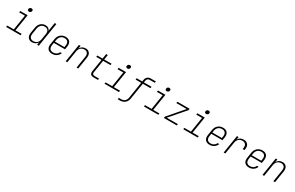

<svg xmlns="http://www.w3.org/2000/svg" viewBox="300 -2824 7799 5069"><g transform="rotate(30 4200.0 -290.0)"><path d="M369 -650Q347 -650 334.5 -661.5Q322 -673 322 -693Q322 -723 340 -741.5Q358 -760 386 -760H391Q416 -760 429 -745Q442 -730 438 -705Q433 -680 416 -665Q399 -650 374 -650ZM491 0H51L58 -45H259L332 -505H156L163 -550H389L309 -45H498Z M1112 -730H1162L1046 0H996L1008 -75H1004Q980 -35 937 -12.5Q894 10 842 10Q770 10 729 -32.5Q688 -75 688 -147Q688 -167 691 -189L718 -360Q732 -450 791 -505Q850 -560 932 -560Q984 -560 1020 -537.5Q1056 -515 1068 -475H1071L1088 -580ZM1053 -360Q1056 -380 1056 -397Q1056 -454 1025 -485.5Q994 -517 935 -517Q868 -517 824 -475.5Q780 -434 768 -360L741 -189Q738 -170 738 -152Q738 -96 769.5 -64.5Q801 -33 859 -33Q926 -33 970 -74Q1014 -115 1026 -189Z M1711 -402Q1711 -383 1708 -360L1693 -265H1353L1341 -190Q1338 -171 1338 -154Q1338 -97 1370 -65.5Q1402 -34 1462 -34Q1518 -34 1559 -60.5Q1600 -87 1621 -135H1671Q1646 -68 1589 -29Q1532 10 1455 10Q1375 10 1331.5 -32Q1288 -74 1288 -148Q1288 -168 1291 -190L1318 -360Q1332 -451 1393.5 -505.5Q1455 -560 1546 -560Q1625 -560 1668 -518Q1711 -476 1711 -402ZM1360 -308H1649L1658 -360Q1661 -380 1661 -396Q1661 -453 1629.5 -484.5Q1598 -516 1539 -516Q1469 -516 1424 -474.5Q1379 -433 1368 -360Z M2309 -406Q2309 -388 2306 -367L2248 0H2198L2255 -360Q2258 -381 2258 -398Q2258 -454 2227.5 -485.5Q2197 -517 2141 -517Q2075 -517 2029.5 -475Q1984 -433 1973 -360L1916 0H1866L1953 -550H2003L1988 -456Q2010 -505 2054.5 -532.5Q2099 -560 2158 -560Q2227 -560 2268 -518Q2309 -476 2309 -406Z M2716 0Q2661 0 2632.5 -24.5Q2604 -49 2604 -96Q2604 -115 2606 -125L2666 -505H2506L2513 -550H2673L2697 -700H2747L2723 -550H2948L2941 -505H2716L2656 -125Q2654 -111 2654 -106Q2654 -76 2671.5 -60.5Q2689 -45 2723 -45H2858L2851 0Z M3369 -650Q3347 -650 3334.5 -661.5Q3322 -673 3322 -693Q3322 -723 3340 -741.5Q3358 -760 3386 -760H3391Q3416 -760 3429 -745Q3442 -730 3438 -705Q3433 -680 3416 -665Q3399 -650 3374 -650ZM3491 0H3051L3058 -45H3259L3332 -505H3156L3163 -550H3389L3309 -45H3498Z M3557 180 3565 135H3631Q3701 135 3744 98Q3787 61 3798 -10L3876 -505H3706L3713 -550H3883L3892 -605Q3901 -663 3941 -696.5Q3981 -730 4042 -730H4195L4187 -685H4034Q3996 -685 3972 -664Q3948 -643 3942 -605L3933 -550H4166L4159 -505H3926L3848 -10Q3834 79 3774 129.5Q3714 180 3623 180Z M4569 -650Q4547 -650 4534.5 -661.5Q4522 -673 4522 -693Q4522 -723 4540 -741.5Q4558 -760 4586 -760H4591Q4616 -760 4629 -745Q4642 -730 4638 -705Q4633 -680 4616 -665Q4599 -650 4574 -650ZM4691 0H4251L4258 -45H4459L4532 -505H4356L4363 -550H4589L4509 -45H4698Z M5253 0H4859L4866 -45L5263 -506H4948L4955 -550H5327L5320 -504L4922 -44H5260Z M5769 -650Q5747 -650 5734.5 -661.5Q5722 -673 5722 -693Q5722 -723 5740 -741.5Q5758 -760 5786 -760H5791Q5816 -760 5829 -745Q5842 -730 5838 -705Q5833 -680 5816 -665Q5799 -650 5774 -650ZM5891 0H5451L5458 -45H5659L5732 -505H5556L5563 -550H5789L5709 -45H5898Z M6511 -402Q6511 -383 6508 -360L6493 -265H6153L6141 -190Q6138 -171 6138 -154Q6138 -97 6170 -65.5Q6202 -34 6262 -34Q6318 -34 6359 -60.5Q6400 -87 6421 -135H6471Q6446 -68 6389 -29Q6332 10 6255 10Q6175 10 6131.5 -32Q6088 -74 6088 -148Q6088 -168 6091 -190L6118 -360Q6132 -451 6193.5 -505.5Q6255 -560 6346 -560Q6425 -560 6468 -518Q6511 -476 6511 -402ZM6160 -308H6449L6458 -360Q6461 -380 6461 -396Q6461 -453 6429.5 -484.5Q6398 -516 6339 -516Q6269 -516 6224 -474.5Q6179 -433 6168 -360Z M7135 -404Q7135 -390 7131 -360L7126 -330H7071L7076 -360Q7079 -380 7079 -398Q7079 -455 7047.5 -486Q7016 -517 6958 -517Q6891 -517 6846.5 -475.5Q6802 -434 6790 -360L6733 0H6683L6770 -550H6820L6808 -475H6813Q6836 -516 6877 -538Q6918 -560 6973 -560Q7049 -560 7092 -518.5Q7135 -477 7135 -404Z M7711 -402Q7711 -383 7708 -360L7693 -265H7353L7341 -190Q7338 -171 7338 -154Q7338 -97 7370 -65.5Q7402 -34 7462 -34Q7518 -34 7559 -60.5Q7600 -87 7621 -135H7671Q7646 -68 7589 -29Q7532 10 7455 10Q7375 10 7331.5 -32Q7288 -74 7288 -148Q7288 -168 7291 -190L7318 -360Q7332 -451 7393.5 -505.5Q7455 -560 7546 -560Q7625 -560 7668 -518Q7711 -476 7711 -402ZM7360 -308H7649L7658 -360Q7661 -380 7661 -396Q7661 -453 7629.5 -484.5Q7598 -516 7539 -516Q7469 -516 7424 -474.5Q7379 -433 7368 -360Z M8309 -406Q8309 -388 8306 -367L8248 0H8198L8255 -360Q8258 -381 8258 -398Q8258 -454 8227.5 -485.5Q8197 -517 8141 -517Q8075 -517 8029.5 -475Q7984 -433 7973 -360L7916 0H7866L7953 -550H8003L7988 -456Q8010 -505 8054.5 -532.5Q8099 -560 8158 -560Q8227 -560 8268 -518Q8309 -476 8309 -406Z"/></g></svg>

Font: JetBrains Mono Extra Light
Style: Italic
Weight: 200
Italic angle: -9°
Monospace: yes
Designer: Philipp Nurullin, Konstantin Bulenkov
Foundry: JetBrains
Version: 2.002